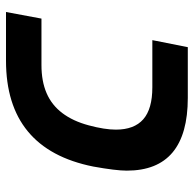

<svg xmlns="http://www.w3.org/2000/svg" viewBox="-23 -623 646 640"><g transform="rotate(90 300.0 -303.0)"><path d="M137.2 -606H306.2Q548.8 -606 548.8 -402.8Q548.8 -366.2 535.2 -291Q477.1 0 182.1 0H20L42 -118.2H196.8Q251 -118.2 290.5 -135.3Q330.1 -152.3 356.9 -187.7Q383.8 -223.1 397.9 -276.1Q412.1 -329.1 412.1 -366.2Q412.1 -427.2 377.7 -457.5Q343.3 -487.8 271 -487.8H113.8Z"/></g></svg>

Font: Cousine
Style: Bold Italic
Weight: 700
Italic angle: -12°
Monospace: yes
Designer: Steve Matteson
Foundry: Ascender Corporation
Version: Version 1.20